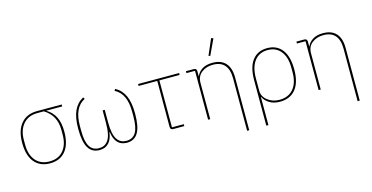

<svg xmlns="http://www.w3.org/2000/svg" viewBox="-90 -1199 3576 1847"><g transform="rotate(-15 1698.5 -275.5)"><path d="M60.1 -247.1Q60.1 -370.6 117.4 -438.2Q174.8 -505.9 275.9 -505.9H522.9V-486.8H367.2V-483.9Q423.8 -450.2 451.9 -392.8Q480 -335.4 480 -247.1Q480 -121.6 424.8 -54.7Q369.6 12.2 270 12.2Q170.4 12.2 115.2 -54.7Q60.1 -121.6 60.1 -247.1ZM457 -223.1V-271Q457 -415.5 339.8 -486.8H275.9Q184.6 -486.8 133.8 -427.5Q83 -368.2 83 -271V-223.1Q83 -124 132.1 -65.4Q181.2 -6.8 270 -6.8Q358.9 -6.8 408 -65.4Q457 -124 457 -223.1Z M762.7 12.2Q689 12.2 652.3 -47.4Q615.7 -106.9 615.7 -238.8Q615.7 -349.6 646.5 -417Q677.2 -484.4 739.7 -518.1L751 -501Q638.7 -444.8 638.7 -263.2V-214.8Q638.7 -107.4 668.9 -57.1Q699.2 -6.8 762.7 -6.8Q791.5 -6.8 813.5 -17.3Q835.4 -27.8 853 -52Q870.6 -76.2 879.6 -119.6Q888.7 -163.1 888.7 -225.1V-349.1H909.7V-225.1Q909.7 -163.1 918.7 -119.6Q927.7 -76.2 945.3 -52Q962.9 -27.8 984.9 -17.3Q1006.8 -6.8 1035.6 -6.8Q1099.1 -6.8 1129.4 -57.1Q1159.7 -107.4 1159.7 -214.8V-263.2Q1159.7 -445.3 1047.9 -501L1058.6 -518.1Q1121.1 -484.4 1151.9 -417Q1182.6 -349.6 1182.6 -238.8Q1182.6 -106.9 1146 -47.4Q1109.4 12.2 1035.6 12.2Q919.9 12.2 900.9 -129.9H897.9Q888.7 -60.5 854.7 -24.2Q820.8 12.2 762.7 12.2Z M1498.5 0Q1469.7 0 1469.7 -28.8V-486.8H1283.7V-505.9H1692.4V-486.8H1490.7V-19H1608.4V0Z M2024.4 -586.9 2008.3 -592.8 2076.7 -751 2097.7 -743.2ZM2180.7 200.2V-320.8Q2180.7 -499 2025.4 -499Q1959 -499 1912.8 -463.1Q1866.7 -427.2 1866.7 -361.8V0H1845.7V-486.8H1760.3V-505.9H1837.4Q1866.7 -505.9 1866.7 -477.1V-430.2H1869.6Q1884.8 -467.8 1924.3 -492.9Q1963.9 -518.1 2027.3 -518.1Q2112.3 -518.1 2157 -468.8Q2201.7 -419.4 2201.7 -325.2V200.2Z M2371.6 200.2V-252.9Q2371.6 -382.3 2423.8 -450.2Q2476.1 -518.1 2571.3 -518.1Q2666.5 -518.1 2719 -450.2Q2771.5 -382.3 2771.5 -252.9Q2771.5 -123 2716.1 -55.4Q2660.6 12.2 2559.6 12.2Q2498 12.2 2455.8 -14.2Q2413.6 -40.5 2395.5 -78.1H2392.6V200.2ZM2559.6 -6.8Q2649.4 -6.8 2699 -65.9Q2748.5 -125 2748.5 -229V-276.9Q2748.5 -379.9 2701.9 -439.5Q2655.3 -499 2571.3 -499Q2486.8 -499 2439.7 -437.5Q2392.6 -376 2392.6 -265.1V-143.1Q2392.6 -84 2442.1 -45.4Q2491.7 -6.8 2559.6 -6.8Z M3281.2 200.2V-320.8Q3281.2 -499 3126 -499Q3059.6 -499 3013.4 -463.1Q2967.3 -427.2 2967.3 -361.8V0H2946.3V-486.8H2860.8V-505.9H2938Q2967.3 -505.9 2967.3 -477.1V-430.2H2970.2Q2985.4 -467.8 3024.9 -492.9Q3064.5 -518.1 3127.9 -518.1Q3212.9 -518.1 3257.6 -468.8Q3302.2 -419.4 3302.2 -325.2V200.2Z"/></g></svg>

Font: Anuphan Thin
Style: Regular
Weight: 250
Designer: Mike Abbink, Paul van der Laan, Pieter van Rosmalen, Mint Tantisuwanna
Foundry: Bold Monday; Cadson Demak
Version: Version 3.002;hotconv 1.0.109;makeotfexe 2.5.65596